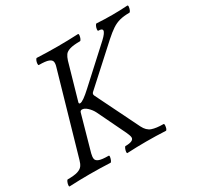

<svg xmlns="http://www.w3.org/2000/svg" viewBox="-145 -838 1037 1010"><g transform="rotate(-30 373.0 -333.0)"><path d="M4 3Q0 3 1 -6Q2 -15 6 -24.5Q10 -34 14 -34Q54 -34 74.5 -40.5Q95 -47 104 -59.5Q113 -72 118 -91L257 -575Q263 -594 260.5 -606Q258 -618 241 -624.5Q224 -631 183 -631Q179 -631 179.5 -640.5Q180 -650 184 -659.5Q188 -669 193 -669Q255 -666 317 -666Q379 -666 442 -669Q447 -669 446 -659.5Q445 -650 441 -640.5Q437 -631 432 -631Q392 -631 371 -624.5Q350 -618 341.5 -606Q333 -594 327 -575L265 -358Q262 -348 271 -348Q288 -348 340 -396L537 -576Q568 -605 568 -619Q568 -631 544 -631Q540 -631 541 -640.5Q542 -650 546.5 -659.5Q551 -669 555 -669Q602 -666 649 -666Q696 -666 742 -669Q747 -669 746 -659.5Q745 -650 741 -640.5Q737 -631 732 -631Q698 -631 673.5 -624.5Q649 -618 626.5 -603Q604 -588 575 -562L358 -365Q350 -357 355 -346L484 -84Q500 -52 526 -43Q552 -34 595 -34Q600 -34 599.5 -24.5Q599 -15 596 -6Q593 3 588 3Q530 0 471 0Q414 0 355 3Q351 3 352 -6Q353 -15 357 -24.5Q361 -34 365 -34Q415 -34 415 -57Q415 -67 404 -91L321 -263Q311 -283 294 -299Q277 -315 262 -315Q252 -315 249 -305L189 -91Q184 -72 186 -59.5Q188 -47 205 -40.5Q222 -34 262 -34Q267 -34 265.5 -24.5Q264 -15 260 -6Q256 3 252 3Q191 0 128 0Q66 0 4 3Z"/></g></svg>

Font: Junicode
Style: Italic
Weight: 400
Italic angle: -11°
Designer: Peter S. Baker
Version: Version 2.100; ttfautohint (v1.8.4)